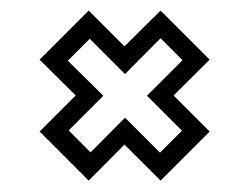

<svg xmlns="http://www.w3.org/2000/svg" viewBox="-20 -472 458 354"><path d="M276 -139 209.5 -205.5 143.5 -139 53 -229.5 119.5 -296 53 -362 143.5 -452.5 209.5 -386.5 276 -452.5 366.5 -362 300 -296 366.5 -229.5ZM275 -190.5 315.5 -231 251 -295.5 316.5 -361 276 -401.5 210.5 -335.5 145.5 -400.5 105 -360 170.5 -295.5 106.5 -231.5 147 -191 210.5 -255Z"/></svg>

Font: Tourney Thin
Style: Regular
Weight: 400
Version: Version 1.015